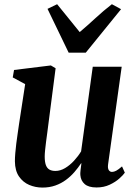

<svg xmlns="http://www.w3.org/2000/svg" viewBox="-20 -858 628 889"><path d="M176.5 10.5Q144 10.5 115.2 -1.8Q86.5 -14 68 -40.8Q49.5 -67.5 49 -111Q49 -128 50.8 -149.2Q52.5 -170.5 55.5 -194Q58.5 -217.5 62 -241.2Q65.5 -265 68.5 -286L96.5 -468.5L39 -499.5L45 -534L215.5 -555L237.5 -542L204.5 -287Q202 -266.5 199 -244.2Q196 -222 193.2 -201Q190.5 -180 188.8 -162.5Q187 -145 187 -133.5Q187 -109 192.2 -94.2Q197.5 -79.5 208.5 -73Q219.5 -66.5 236.5 -66.5Q259 -66.5 281 -79.5Q303 -92.5 322.2 -113.2Q341.5 -134 355.5 -157L409.5 -549H543.5L480.5 -97.5Q478 -79 483.5 -70.5Q489 -62 498.5 -62Q507.5 -62 518 -67.5Q528.5 -73 545 -87.5L558 -58.5Q551 -48 533 -31.8Q515 -15.5 488 -2.8Q461 10 427 10Q390 10 372 -5.8Q354 -21.5 352 -47.5Q351.5 -50.5 351.8 -56.8Q352 -63 353 -70.8Q354 -78.5 355 -86.5Q356 -94.5 357 -101.5L355.5 -102Q342 -81.5 324.5 -61.2Q307 -41 285 -24.8Q263 -8.5 236 1Q209 10.5 176.5 10.5ZM298 -614 200 -817 244.5 -838.5Q270 -808 296 -775Q322 -742 349 -709.5Q387 -741.5 422.5 -774.5Q458 -807.5 498 -838.5L540.5 -815.5L377 -614Z"/></svg>

Font: Merriweather 48pt
Style: Bold Italic
Weight: 700
Italic angle: -7.8°
Version: Version 2.101